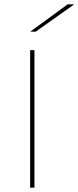

<svg xmlns="http://www.w3.org/2000/svg" viewBox="-20 -872 363 892"><path d="M140 0H120V-639H140ZM294.5 -852H323V-850.5L146 -725H122V-726Z"/></svg>

Font: Anek Latin Expanded Thin
Style: Regular
Weight: 250
Width: 7
Designer: Yesha Goshar
Foundry: Ek Type
Version: Version 1.003